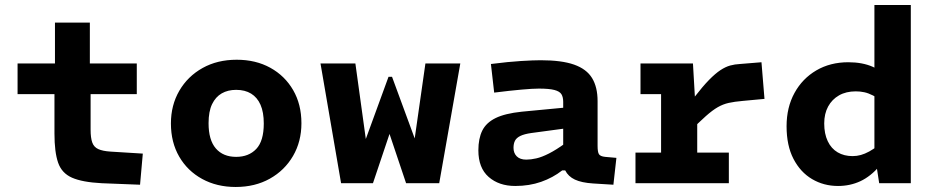

<svg xmlns="http://www.w3.org/2000/svg" viewBox="-20 -730 3724 765"><path d="M197 -198V-355H50V-477H199V-640H338V-477H525V-355H341V-213Q341 -181 347.5 -162.5Q354 -144 371.5 -136Q389 -128 420 -126L549 -118L538 6L385 0Q308 -4 267 -22Q226 -40 211.5 -82Q197 -124 197 -198Z M919 15Q844 15 785.5 -17Q727 -49 694 -106Q661 -163 661 -238Q661 -311 694.5 -368.5Q728 -426 787 -459Q846 -492 923 -492Q999 -492 1057 -460Q1115 -428 1148 -371Q1181 -314 1181 -239Q1181 -166 1147.5 -108.5Q1114 -51 1055 -18Q996 15 919 15ZM921 -105Q971 -105 1001 -136.5Q1031 -168 1031 -238Q1031 -283 1018 -312.5Q1005 -342 980.5 -357Q956 -372 921 -372Q888 -372 863.5 -358Q839 -344 825 -315Q811 -286 811 -239Q811 -172 840 -138.5Q869 -105 921 -105Z M1730 0H1635L1615 -57L1675 -477H1814ZM1432 0H1339L1257 -477H1396L1454 -57ZM1694 0H1598L1515 -247H1549L1466 0H1377L1394 -57L1528 -424H1542L1677 -57Z M2077 -94Q2095 -94 2117 -99Q2139 -104 2167.5 -118.5Q2196 -133 2232 -159V-51H2220Q2183 -22 2136 -5.5Q2089 11 2033 11Q1968 11 1927 -25Q1886 -61 1886 -131Q1886 -178 1901.5 -209.5Q1917 -241 1954.5 -259.5Q1992 -278 2059 -285L2238 -302V-219L2097 -200Q2069 -196 2053.5 -188.5Q2038 -181 2032 -169.5Q2026 -158 2026 -141Q2026 -120 2039 -107Q2052 -94 2077 -94ZM2361 -149Q2361 -124 2366.5 -115.5Q2372 -107 2391 -105L2436 -101L2424 6L2343 1Q2297 -2 2270.5 -14.5Q2244 -27 2232 -51L2224 -90V-324Q2224 -343 2217 -354.5Q2210 -366 2189 -371.5Q2168 -377 2127 -377Q2103 -377 2058 -373Q2013 -369 1949 -361L1936 -475Q2007 -484 2056.5 -487Q2106 -490 2134 -490Q2218 -490 2267.5 -472.5Q2317 -455 2339 -419Q2361 -383 2361 -327Z M2741 -477 2749 -339H2758V0H2614V-477ZM2725 -203 2746 -342Q2780 -386 2805 -411.5Q2830 -437 2850.5 -450.5Q2871 -464 2889.5 -469Q2908 -474 2928 -475L3014 -482L3026 -336L2940 -328Q2906 -325 2883.5 -320Q2861 -315 2840 -303Q2819 -291 2792.5 -267.5Q2766 -244 2725 -203ZM2532 -477H2695V-355H2532ZM2512 -122H2884V0H2512Z M3483 0 3469 -91H3464V-710H3609V0ZM3319 11Q3262 11 3215.5 -16.5Q3169 -44 3141.5 -97Q3114 -150 3114 -227Q3114 -302 3145.5 -359.5Q3177 -417 3232.5 -449.5Q3288 -482 3360 -482Q3416 -482 3457 -464Q3498 -446 3541 -393L3500 -321Q3477 -340 3458.5 -349.5Q3440 -359 3423.5 -362.5Q3407 -366 3390 -366Q3351 -366 3323 -350Q3295 -334 3279.5 -305.5Q3264 -277 3264 -238Q3264 -197 3278 -167.5Q3292 -138 3317.5 -123Q3343 -108 3377 -108Q3394 -108 3410 -112.5Q3426 -117 3443.5 -126.5Q3461 -136 3481 -152L3486 -70Q3449 -27 3408 -8Q3367 11 3319 11Z"/></svg>

Font: Intel One Mono Light
Style: Regular
Weight: 300
Monospace: yes
Designer: Fred Shallcrass
Foundry: Frere-Jones Type LLC
Version: Version 1.004